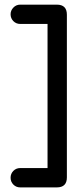

<svg xmlns="http://www.w3.org/2000/svg" viewBox="-20 -725 354 834"><path d="M67.8 5H186.5V-621H67.8Q50.2 -621 38.1 -633.2Q26 -645.5 26 -663Q26 -679.5 38.1 -692.1Q50.2 -704.8 67.8 -704.8H227Q270.5 -704.8 270.5 -661.2V45.5Q270.5 89 227 89H67.8Q50.2 89 38.1 76.8Q26 64.5 26 47Q26 29.5 38.1 17.2Q50.2 5 67.8 5Z"/></svg>

Font: Libertine-Super Thin
Style: Regular
Weight: 100
Designer: Bastien Sozeau
Foundry: NBR — Bastien Sozeau
Version: Version 2.003;gftools[0.9.33]